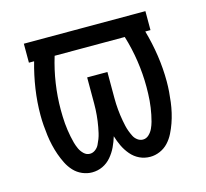

<svg xmlns="http://www.w3.org/2000/svg" viewBox="-83 -613 765 714"><g transform="rotate(-15 300.0 -256.0)"><path d="M188 8Q169 8 150.5 0Q132 -8 118.5 -22.5Q105 -37 96 -55Q87 -73 80.5 -91.5Q74 -110 69.5 -129.5Q65 -149 62.5 -168.5Q60 -188 58.5 -207.5Q57 -227 57 -247Q57 -297 64.5 -347.5Q72 -398 86 -447H66V-520H534V-447H514Q528 -398 535.5 -347.5Q543 -297 543 -247Q543 -227 541.5 -207.5Q540 -188 537.5 -168.5Q535 -149 530.5 -129.5Q526 -110 519.5 -91.5Q513 -73 504 -55Q495 -37 481.5 -22.5Q468 -8 449.5 0Q431 8 412 8Q390 8 371 -1Q352 -10 338 -26.5Q324 -43 315 -62Q306 -81 300 -101Q294 -81 285 -62Q276 -43 262 -26.5Q248 -10 229 -1Q210 8 188 8ZM198 -61Q209 -61 218.5 -68Q228 -75 233 -85Q238 -95 242 -105.5Q246 -116 248.5 -127Q251 -138 253 -149Q255 -160 256.5 -171Q258 -182 259 -193Q260 -204 260.5 -215Q261 -226 261 -237.5Q261 -249 261 -260V-338H339V-260Q339 -249 339 -237.5Q339 -226 339.5 -215Q340 -204 341 -193Q342 -182 343.5 -171Q345 -160 347 -149Q349 -138 351.5 -127Q354 -116 358 -105.5Q362 -95 367 -85Q372 -75 381.5 -68Q391 -61 402 -61Q415 -61 425 -70.5Q435 -80 440.5 -92Q446 -104 449.5 -116.5Q453 -129 455.5 -142Q458 -155 460 -168Q462 -181 463 -194Q464 -207 464.5 -220.5Q465 -234 465 -247Q465 -297 457.5 -347.5Q450 -398 435 -447H165Q150 -398 142.5 -347.5Q135 -297 135 -247Q135 -234 135.5 -220.5Q136 -207 137 -194Q138 -181 140 -168Q142 -155 144.5 -142Q147 -129 150.5 -116.5Q154 -104 159.5 -92Q165 -80 175 -70.5Q185 -61 198 -61Z"/></g></svg>

Font: Iosevka HT Extended
Style: Regular
Weight: 400
Width: 7
Monospace: yes
Designer: Belleve Invis
Foundry: Belleve Invis
Version: Version 32.3.0; ttfautohint (v1.8.4)